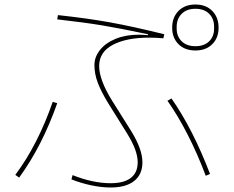

<svg xmlns="http://www.w3.org/2000/svg" viewBox="-20 -815 1040 852"><path d="M744 -692Q744 -738 772 -766.5Q800 -795 847 -795Q894 -795 922 -766.5Q950 -738 950 -692Q950 -647 922 -619Q894 -591 847 -591Q800 -591 772 -619Q744 -647 744 -692ZM930 -688V-697Q930 -732 908 -754Q886 -776 847 -776Q808 -776 786 -753.5Q764 -731 764 -697V-688Q764 -654 786 -632Q808 -610 847 -610Q886 -610 908 -631.5Q930 -653 930 -688ZM297 -19 302 -38Q392 -2 471 -2Q530 -2 560.5 -25.5Q591 -49 591 -95Q591 -147 545 -221L459 -359Q429 -408 414 -447.5Q399 -487 399 -526Q399 -562 423.5 -593Q448 -624 492.5 -642.5Q537 -661 596 -661Q612 -661 636 -659L637 -663Q514 -689 432.5 -702.5Q351 -716 234 -729L237 -748Q367 -734 467 -716Q567 -698 709 -663L705 -645Q672 -648 642 -648Q541 -648 480.5 -616Q420 -584 420 -522Q420 -461 477 -369L563 -232Q612 -152 612 -95Q612 -41 575.5 -12Q539 17 471 17Q431 17 385.5 7.5Q340 -2 297 -19ZM893 -35Q857 -131 813 -217Q769 -303 723 -368L741 -378Q836 -242 912 -43ZM48 -39Q148 -173 214 -363L234 -357Q166 -165 65 -27Z"/></svg>

Font: IBM Plex Sans JP Thin
Style: Regular
Weight: 100
Designer: Mike Abbink; Paul van der Laan; Pieter van Rosmalen; Wujin Sim; Yejin Wi; Jinhee Kim; Boomi Park; Yona Kim; Kichan Ma
Foundry: Sandoll Inc.
Version: Version 1.001